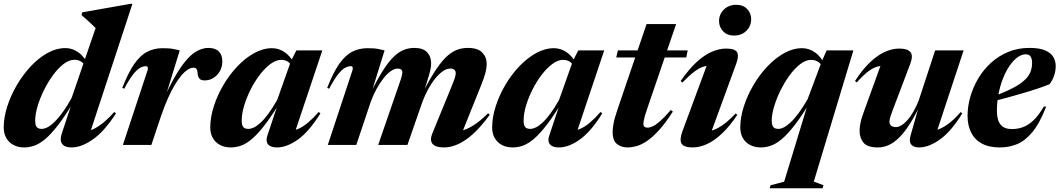

<svg xmlns="http://www.w3.org/2000/svg" viewBox="-22 -758 5541 1004"><path d="M438 -382Q426 -417 408.8 -431.2Q391.5 -445.5 367.5 -445.5Q339 -445.5 310 -423Q281 -400.5 254.5 -364Q228 -327.5 207 -284.8Q186 -242 174 -200.8Q162 -159.5 162 -128Q162 -103 170.2 -93.5Q178.5 -84 196.5 -84Q207 -84 219.8 -89.2Q232.5 -94.5 247.5 -106.5Q262.5 -118.5 279.2 -137.5Q296 -156.5 314.8 -183.8Q333.5 -211 353 -247L478 -611.5Q469 -620.5 457 -631.8Q445 -643 431.5 -655.2Q418 -667.5 404.5 -679L408 -693.5L660.5 -738H670.5L441.5 -41.5L401 -68.5Q422 -68 447.2 -75.5Q472.5 -83 504 -105.5Q535.5 -128 575.5 -172.5L584.5 -165Q523.5 -70.5 463.5 -28.8Q403.5 13 352 13Q316.5 13 303 -5.5Q289.5 -24 300.5 -58L357.5 -230L365.5 -229.5Q318.5 -151.5 281.2 -103.2Q244 -55 213.5 -30Q183 -5 156.5 4Q130 13 105 13Q73 13 48.8 0.2Q24.5 -12.5 11 -36Q-2.5 -59.5 -2.5 -91.5Q-2.5 -143 15.5 -200Q33.5 -257 65 -311.2Q96.5 -365.5 137.5 -409.8Q178.5 -454 225.2 -480.2Q272 -506.5 320.5 -506.5Q357 -506.5 388.8 -483.5Q420.5 -460.5 446 -409Z M749.5 -390Q752.5 -399.5 750.5 -405.8Q748.5 -412 740.5 -412Q727 -412 711 -403.5Q695 -395 674.8 -369.8Q654.5 -344.5 627.5 -294L617.5 -298.5Q648.5 -378.5 680.2 -423.8Q712 -469 748 -487.5Q784 -506 828.5 -506Q847 -506 860.8 -505Q874.5 -504 888 -501.2Q901.5 -498.5 918 -494.5L837 -232V-247.5Q884.5 -350.5 924 -407Q963.5 -463.5 998.8 -485.5Q1034 -507.5 1067 -507.5Q1103.5 -507.5 1122 -489Q1140.5 -470.5 1140.5 -437Q1140.5 -408.5 1127.8 -386Q1115 -363.5 1094.2 -350.5Q1073.5 -337.5 1048 -337.5Q1029.5 -337.5 1021.5 -346.2Q1013.5 -355 1011.5 -373Q1010.5 -391.5 1005.2 -397.8Q1000 -404 990 -404Q976 -404 959.8 -393.8Q943.5 -383.5 926 -362.8Q908.5 -342 890.5 -311.5Q872.5 -281 854.8 -241Q837 -201 820 -151L769.5 0H620.5Z M1375.5 -47 1437 -231.5 1446 -229.5Q1401 -155 1365 -107.8Q1329 -60.5 1298.5 -34Q1268 -7.5 1240.5 2.8Q1213 13 1185 13Q1153 13 1128.8 0.2Q1104.5 -12.5 1091 -36Q1077.5 -59.5 1077.5 -91.5Q1077.5 -144 1095.8 -201.2Q1114 -258.5 1145.8 -312.8Q1177.5 -367 1218.8 -410.5Q1260 -454 1306.8 -480Q1353.5 -506 1400.5 -506Q1434 -506 1463.5 -487.2Q1493 -468.5 1517 -427L1507.5 -407Q1497 -427 1482.5 -436Q1468 -445 1448.5 -445Q1421.5 -445 1392.8 -423.8Q1364 -402.5 1337 -367.5Q1310 -332.5 1288.8 -290.2Q1267.5 -248 1254.8 -205.8Q1242 -163.5 1242 -128Q1242 -103 1250.2 -93.5Q1258.5 -84 1277 -84Q1289 -84 1304.2 -90.8Q1319.5 -97.5 1338.5 -114.5Q1357.5 -131.5 1379.8 -161Q1402 -190.5 1427.5 -235.5L1500 -440L1528 -494.5H1663.5L1514.5 -49.5L1499.5 -72.5Q1519.5 -75.5 1542 -86Q1564.5 -96.5 1589.8 -117.8Q1615 -139 1644.5 -172.5L1653.5 -165Q1593.5 -69 1535.5 -28Q1477.5 13 1426.5 13Q1393 13 1379.8 -3.2Q1366.5 -19.5 1375.5 -47Z M2385.5 -42.5 2347.5 -71.5Q2369.5 -70 2395.2 -76Q2421 -82 2454.2 -102.8Q2487.5 -123.5 2530.5 -166L2539 -158Q2494.5 -96.5 2453 -58.8Q2411.5 -21 2373.2 -4Q2335 13 2299.5 13Q2255 13 2239.8 -5.8Q2224.5 -24.5 2238 -58.5L2335.5 -296.5Q2351 -334 2356 -349.5Q2361 -365 2361 -375Q2361 -387 2353.8 -393.2Q2346.5 -399.5 2332 -399.5Q2313.5 -399.5 2293.5 -385.5Q2273.5 -371.5 2253.8 -347.2Q2234 -323 2217 -291.8Q2200 -260.5 2187 -226L2108.5 0H1955.5L2061.5 -307Q2070 -330.5 2074.2 -344.2Q2078.5 -358 2080.2 -366Q2082 -374 2082 -379Q2082 -389.5 2075.8 -394.5Q2069.5 -399.5 2057 -399.5Q2040.5 -399.5 2021.2 -385.8Q2002 -372 1982.8 -347.8Q1963.5 -323.5 1946.5 -292Q1929.5 -260.5 1916.5 -225L1841 0H1692L1821 -390Q1824 -399.5 1822 -405.8Q1820 -412 1812 -412Q1798.5 -412 1782.5 -403.5Q1766.5 -395 1746.2 -369.8Q1726 -344.5 1699 -294L1689 -298.5Q1720 -378.5 1751.8 -423.8Q1783.5 -469 1819.5 -487.5Q1855.5 -506 1900 -506Q1918.5 -506 1932.2 -505Q1946 -504 1959.2 -501.2Q1972.5 -498.5 1989 -494.5L1918 -265.5L1914 -267.5Q1950 -341.5 1979.8 -388.2Q2009.5 -435 2036.5 -461Q2063.5 -487 2089.8 -497.2Q2116 -507.5 2144 -507.5Q2190 -507.5 2211.2 -485Q2232.5 -462.5 2232.5 -427Q2232.5 -411.5 2228.2 -391.2Q2224 -371 2212.5 -335.5L2183.5 -243.5H2173.5Q2213 -323 2245.2 -374.5Q2277.5 -426 2306.2 -455Q2335 -484 2363.5 -495.8Q2392 -507.5 2424 -507.5Q2476.5 -507.5 2499.8 -483.2Q2523 -459 2523 -424Q2523 -405 2517.2 -380.5Q2511.5 -356 2493 -310Z M2849.5 -47 2911 -231.5 2920 -229.5Q2875 -155 2839 -107.8Q2803 -60.5 2772.5 -34Q2742 -7.5 2714.5 2.8Q2687 13 2659 13Q2627 13 2602.8 0.2Q2578.5 -12.5 2565 -36Q2551.5 -59.5 2551.5 -91.5Q2551.5 -144 2569.8 -201.2Q2588 -258.5 2619.8 -312.8Q2651.5 -367 2692.8 -410.5Q2734 -454 2780.8 -480Q2827.5 -506 2874.5 -506Q2908 -506 2937.5 -487.2Q2967 -468.5 2991 -427L2981.5 -407Q2971 -427 2956.5 -436Q2942 -445 2922.5 -445Q2895.5 -445 2866.8 -423.8Q2838 -402.5 2811 -367.5Q2784 -332.5 2762.8 -290.2Q2741.5 -248 2728.8 -205.8Q2716 -163.5 2716 -128Q2716 -103 2724.2 -93.5Q2732.5 -84 2751 -84Q2763 -84 2778.2 -90.8Q2793.5 -97.5 2812.5 -114.5Q2831.5 -131.5 2853.8 -161Q2876 -190.5 2901.5 -235.5L2974 -440L3002 -494.5H3137.5L2988.5 -49.5L2973.5 -72.5Q2993.5 -75.5 3016 -86Q3038.5 -96.5 3063.8 -117.8Q3089 -139 3118.5 -172.5L3127.5 -165Q3067.5 -69 3009.5 -28Q2951.5 13 2900.5 13Q2867 13 2853.8 -3.2Q2840.5 -19.5 2849.5 -47Z M3200.5 -457.5 3209 -494.5H3574L3566.5 -457.5ZM3363.5 -193Q3354.5 -167.5 3350 -151.5Q3345.5 -135.5 3344 -126Q3342.5 -116.5 3342.5 -110Q3342.5 -99.5 3348.2 -95Q3354 -90.5 3364 -90.5Q3376.5 -90.5 3392.2 -97.8Q3408 -105 3430.8 -125.2Q3453.5 -145.5 3486 -183L3496.5 -174.5Q3457.5 -114 3423.8 -77Q3390 -40 3361 -20.5Q3332 -1 3306.8 6Q3281.5 13 3259.5 13Q3227.5 13 3204.5 -4.8Q3181.5 -22.5 3181.5 -68.5Q3181.5 -84 3186.5 -112.5Q3191.5 -141 3208.5 -190L3359 -632H3513.5Z M3546.5 -71.5 3686.5 -450 3711 -413.5Q3684.5 -416.5 3661.2 -410.8Q3638 -405 3611.2 -385.2Q3584.5 -365.5 3546.5 -326.5L3537 -334Q3579.5 -395.5 3620 -432.8Q3660.5 -470 3699.5 -487Q3738.5 -504 3775 -504Q3821 -504 3832 -485.2Q3843 -466.5 3828.5 -426.5L3688 -42.5L3647 -69.5Q3668.5 -68 3693.5 -73.5Q3718.5 -79 3750.8 -99.8Q3783 -120.5 3824.5 -164.5L3833.5 -157.5Q3793 -96.5 3752.5 -58.8Q3712 -21 3673.5 -4Q3635 13 3600.5 13Q3554.5 13 3542.2 -6.8Q3530 -26.5 3546.5 -71.5ZM3738 -648.5Q3738 -671.5 3749.5 -690.8Q3761 -710 3781.2 -721.5Q3801.5 -733 3828 -733Q3863.5 -733 3884.8 -711.2Q3906 -689.5 3906 -657Q3906 -634 3894.8 -614.5Q3883.5 -595 3863.5 -583.5Q3843.5 -572 3816.5 -572Q3781 -572 3759.5 -594.2Q3738 -616.5 3738 -648.5Z M4078.5 192 4207 -230H4217.5Q4171 -152 4133.5 -103.8Q4096 -55.5 4065.5 -30.2Q4035 -5 4008.5 4Q3982 13 3956.5 13Q3925 13 3900.5 0.2Q3876 -12.5 3862.5 -36Q3849 -59.5 3849 -91.5Q3849 -142.5 3867 -199.8Q3885 -257 3916.8 -311.2Q3948.5 -365.5 3989.8 -409.5Q4031 -453.5 4077.8 -479.8Q4124.5 -506 4172.5 -506Q4209.5 -506 4241.2 -483Q4273 -460 4298.5 -408.5L4290.5 -381.5Q4278.5 -417 4261.2 -431Q4244 -445 4220 -445Q4191.5 -445 4162.2 -422.5Q4133 -400 4106.5 -363.5Q4080 -327 4059 -284.2Q4038 -241.5 4025.8 -200.2Q4013.5 -159 4013.5 -128Q4013.5 -103 4022 -93.5Q4030.5 -84 4048.5 -84Q4061 -84 4077.2 -92.2Q4093.5 -100.5 4113 -118.8Q4132.5 -137 4154.5 -166.8Q4176.5 -196.5 4201 -239L4273.5 -432.5L4300.5 -494.5H4440.5L4233.5 191.5L4284 210.5L4279.5 226.5H4002.5L4008 210.5Z M4739.5 -49.5 4791.5 -232 4797 -224Q4766 -158 4737.2 -112.5Q4708.5 -67 4680.8 -39.5Q4653 -12 4625.5 0.5Q4598 13 4569 13Q4514 13 4493.5 -11.8Q4473 -36.5 4473 -74Q4473 -91.5 4477 -112.5Q4481 -133.5 4488 -153.5L4596 -452L4624.5 -413.5Q4596 -416.5 4571.2 -411Q4546.5 -405.5 4520 -386Q4493.5 -366.5 4458 -327L4449 -334.5Q4488.5 -395.5 4528 -432.8Q4567.5 -470 4605.8 -487Q4644 -504 4680 -504Q4724.5 -504 4739.2 -485.2Q4754 -466.5 4737.5 -423L4645.5 -180.5Q4637 -158 4633 -144.5Q4629 -131 4629 -122.5Q4629 -107.5 4638.2 -100.5Q4647.5 -93.5 4663 -93.5Q4677.5 -93.5 4693.2 -103.5Q4709 -113.5 4725 -132Q4741 -150.5 4755.8 -176.8Q4770.5 -203 4783 -235L4868 -494.5H5017L4867.5 -42L4827 -72Q4848.5 -71.5 4874 -78Q4899.5 -84.5 4931.2 -106.2Q4963 -128 5001.5 -172L5010 -165Q4950.5 -69 4892.2 -28Q4834 13 4784 13Q4755 13 4742.8 -2.5Q4730.5 -18 4739.5 -49.5Z M5342.5 -474Q5319.5 -474 5297.5 -457.5Q5275.5 -441 5256.2 -412.5Q5237 -384 5222.2 -346.2Q5207.5 -308.5 5199.2 -265.8Q5191 -223 5191 -179Q5191 -129 5210.5 -106Q5230 -83 5269.5 -83Q5298 -83 5325.5 -92.5Q5353 -102 5380.8 -127.5Q5408.5 -153 5436 -200.5H5448.5Q5415 -113.5 5376.5 -67.2Q5338 -21 5295.8 -4Q5253.5 13 5206 13Q5149 13 5111.5 -7.8Q5074 -28.5 5055.8 -65.8Q5037.5 -103 5037.5 -152Q5037.5 -201 5051.8 -251.2Q5066 -301.5 5093.2 -347.5Q5120.5 -393.5 5160 -429.5Q5199.5 -465.5 5250 -486.5Q5300.5 -507.5 5361 -507.5Q5414 -507.5 5444 -494.2Q5474 -481 5486.2 -459.5Q5498.5 -438 5498.5 -413.5Q5498.5 -387.5 5490.2 -362.8Q5482 -338 5466 -317.5Q5439 -306.5 5402.2 -294.2Q5365.5 -282 5323.5 -269.8Q5281.5 -257.5 5237.8 -245.5Q5194 -233.5 5152.5 -223.5L5155.5 -247.5Q5209.5 -267 5247.5 -284.5Q5285.5 -302 5310.5 -319.2Q5335.5 -336.5 5349.5 -353.8Q5363.5 -371 5369.2 -389.5Q5375 -408 5375 -428Q5375 -444 5371.2 -454.2Q5367.5 -464.5 5360.2 -469.2Q5353 -474 5342.5 -474Z"/></svg>

Font: Newsreader 60pt
Style: Bold Italic
Weight: 700
Italic angle: -17°
Designer: Hugues Gentile
Foundry: Production Type
Version: Version 1.003